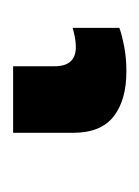

<svg xmlns="http://www.w3.org/2000/svg" viewBox="21 2 217 300"><g transform="rotate(-90 130.0 151.5)"><path d="M168 240Q123 240 97.5 220Q72 200 72 157V63H176V128Q176 161 206 161Q214 161 221.5 159.5Q229 158 236 156V229Q225 233 207 236.5Q189 240 168 240Z"/></g></svg>

Font: Noto Sans SemiCondensed SemiBold
Style: Regular
Weight: 600
Width: 4
Designer: Monotype Design Team
Foundry: Monotype Imaging Inc.
Version: Version 2.013; ttfautohint (v1.8.4.7-5d5b)